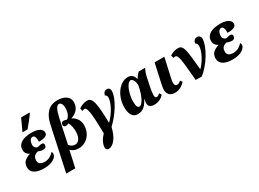

<svg xmlns="http://www.w3.org/2000/svg" viewBox="-40 -1720 3855 2861"><g transform="rotate(-30 1888.0 -289.5)"><path d="M240 -617H324C377 -677 424 -736 474 -807L478 -820H331C300 -752 276 -697 245 -634ZM253 10C399 10 477 -56 477 -112C477 -132 471 -142 466 -147C433 -111 382 -70 310 -70C244 -70 204 -95 204 -148C204 -190 216 -240 295 -257C312 -248 346 -237 380 -237C415 -237 435 -259 435 -294C435 -317 419 -326 395 -326C374 -326 349 -317 327 -311C298 -316 268 -339 268 -380C268 -418 285 -485 333 -485C371 -485 383 -437 381 -373C497 -373 531 -404 531 -446C531 -504 467 -546 352 -546C196 -546 106 -490 106 -391C106 -339 133 -306 171 -288L170 -283C90 -257 34 -217 34 -130C34 -41 111 10 253 10Z M495 241H651L713 -42C752 -8 785 10 845 10C980 10 1087 -100 1087 -252C1087 -342 1035 -404 975 -430V-434C1035 -452 1127 -505 1127 -624C1127 -725 1037 -772 921 -772C779 -772 696 -680 659 -520ZM829 -65C780 -65 751 -92 732 -117L820 -530C848 -659 880 -712 918 -712C950 -712 974 -677 974 -617C974 -538 947 -472 905 -449C884 -456 871 -461 853 -461C825 -461 808 -444 808 -413C808 -390 825 -376 849 -376C865 -376 885 -383 894 -390C926 -355 935 -269 933 -221C929 -115 881 -65 829 -65Z M1227 240C1310 240 1391 139 1427 -23C1556 -142 1700 -353 1700 -491C1700 -518 1683 -547 1646 -547C1614 -547 1587 -527 1575 -480C1597 -469 1607 -450 1607 -427C1607 -346 1531 -195 1426 -95C1417 -425 1401 -545 1308 -545C1252 -545 1206 -525 1161 -496L1170 -446C1188 -454 1201 -457 1214 -457C1274 -457 1273 -202 1280 0C1220 62 1184 131 1184 195C1184 217 1198 240 1227 240Z M1863 9C1968 9 2012 -59 2057 -139H2061C2040 -60 2041 10 2146 10C2221 10 2277 -22 2315 -66L2293 -103C2271 -84 2258 -73 2236 -73C2224 -73 2205 -74 2205 -121C2205 -148 2211 -192 2221 -246L2242 -346C2258 -425 2263 -460 2301 -536H2191C2163 -511 2142 -481 2120 -448H2118C2107 -512 2065 -546 2006 -546C1856 -546 1737 -365 1737 -183C1737 -61 1779 9 1863 9ZM1941 -78C1913 -78 1894 -101 1894 -195C1894 -304 1949 -484 2022 -484C2053 -484 2084 -430 2083 -361L2072 -304C2052 -215 1997 -78 1941 -78Z M2501 10C2582 10 2637 -30 2681 -76L2655 -112C2636 -92 2617 -78 2585 -78C2561 -78 2548 -101 2548 -131C2548 -158 2552 -183 2562 -226L2632 -536H2464L2395 -222C2385 -176 2378 -143 2378 -110C2378 -31 2429 10 2501 10Z M2863 -3 2964 0C3111 -107 3259 -354 3259 -483C3259 -521 3235 -547 3199 -547C3158 -547 3135 -522 3127 -476C3146 -470 3161 -449 3161 -420C3161 -325 3085 -187 3002 -105C2971 -452 2961 -543 2874 -545C2832 -546 2779 -535 2728 -501L2742 -451C2751 -456 2764 -458 2772 -458C2824 -458 2832 -366 2863 -3Z M3498 10C3644 10 3722 -56 3722 -112C3722 -132 3716 -142 3711 -147C3678 -111 3627 -70 3555 -70C3489 -70 3449 -95 3449 -148C3449 -190 3461 -240 3540 -257C3557 -248 3591 -237 3625 -237C3660 -237 3680 -259 3680 -294C3680 -317 3664 -326 3640 -326C3619 -326 3594 -317 3572 -311C3543 -316 3513 -339 3513 -380C3513 -418 3530 -485 3578 -485C3616 -485 3628 -437 3626 -373C3742 -373 3776 -404 3776 -446C3776 -504 3712 -546 3597 -546C3441 -546 3351 -490 3351 -391C3351 -339 3378 -306 3416 -288L3415 -283C3335 -257 3279 -217 3279 -130C3279 -41 3356 10 3498 10Z"/></g></svg>

Font: Noto Serif SemiCondensed Extra
Style: Italic
Weight: 800
Width: 4
Italic angle: -12°
Designer: Monotype Design Team
Foundry: Monotype Imaging Inc.
Version: Version 1.901